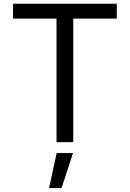

<svg xmlns="http://www.w3.org/2000/svg" viewBox="-20 -747 682 1009"><path d="M48.3 -727.3H593.8V-649.1H365.1V0H277V-649.1H48.3ZM277.7 57.5H363.6L303.3 241.5H237.9Z"/></svg>

Font: Interop
Style: Regular
Weight: 400
Designer: Rasmus Andersson, Google, Jang Haemin
Foundry: jhaemin
Version: Version 1.008